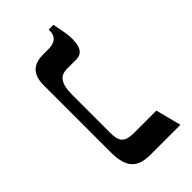

<svg xmlns="http://www.w3.org/2000/svg" viewBox="-203 -710 774 774"><g transform="rotate(-45 183.5 -323.5)"><path d="M172 0H342L314 -109H186C132 -109 119 -129 119 -179V-393C119 -459 139 -483 179 -483H230C261 -483 279 -502 279 -552C279 -578 276 -591 265 -647H238V-640C238 -608 217 -592 185 -592H153C99 -592 65 -569 65 -503V-124C65 -37 92 0 172 0Z"/></g></svg>

Font: Noto Serif Hebrew
Style: Regular
Weight: 400
Designer: Monotype Design Team
Foundry: Monotype Imaging Inc.
Version: Version 1.901